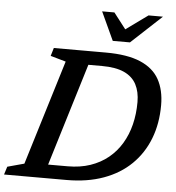

<svg xmlns="http://www.w3.org/2000/svg" viewBox="-82 -972 944 1028"><g transform="rotate(5 390.0 -458.0)"><path d="M313 -73.5Q380.5 -73.5 434.8 -92Q489 -110.5 530.5 -144.2Q572 -178 600 -224.8Q628 -271.5 642 -328Q656 -384.5 656 -448.5Q656 -504 635.2 -543.5Q614.5 -583 569.2 -603.8Q524 -624.5 449.5 -624.5H310.5L329 -698H463.5Q580 -698 650.2 -668Q720.5 -638 752 -581Q783.5 -524 783.5 -443Q783.5 -344 752 -262.8Q720.5 -181.5 660.2 -122.5Q600 -63.5 512.8 -31.8Q425.5 0 314.5 0H115.5L144 -73.5ZM254 -631 171.5 -654.5 184.5 -698H399L186 0H-22L-8.5 -43L81.5 -67.5ZM752 -916 588 -763.5H495.5L425 -916H491L565.5 -819.5H541L674.5 -916Z"/></g></svg>

Font: Newsreader 9pt Medium
Style: Italic
Weight: 500
Italic angle: -17°
Designer: Hugues Gentile
Foundry: Production Type
Version: Version 1.003